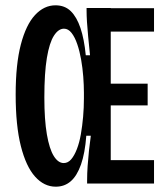

<svg xmlns="http://www.w3.org/2000/svg" viewBox="-20 -691 623 723"><path d="M190 12Q146 12 112 -26Q78 -64 58.5 -141Q39 -218 39 -335Q39 -449 58.5 -523.5Q78 -598 112 -634.5Q146 -671 189 -671Q224 -671 246.5 -649Q269 -627 283 -585.5Q297 -544 303 -483H319Q315 -522 312 -553Q309 -584 307.5 -608.5Q306 -633 306 -651V-661H397V0H308V-10Q308 -38 310 -66.5Q312 -95 315 -123.5Q318 -152 322 -180H305Q300 -114 285 -71.5Q270 -29 246.5 -8.5Q223 12 190 12ZM337 0V-88H560V0ZM220 -77Q236 -77 248 -91Q260 -105 269.5 -129.5Q279 -154 284.5 -185.5Q290 -217 293 -251.5Q296 -286 296 -321V-342Q296 -370 293.5 -402.5Q291 -435 285.5 -466.5Q280 -498 271 -524.5Q262 -551 249.5 -567Q237 -583 221 -583Q200 -583 183 -556.5Q166 -530 156.5 -473Q147 -416 147 -324Q147 -240 156.5 -185Q166 -130 182.5 -103.5Q199 -77 220 -77ZM337 -294V-376H536V-294ZM337 -572V-660H560V-572Z"/></svg>

Font: Bricolage Grotesque 48pt Condensed Medium
Style: Regular
Weight: 500
Width: 3
Designer: Mathieu Triay
Foundry: Atelier Triay
Version: Version 1.001;gftools[0.9.33.dev8+g029e19f]